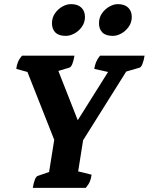

<svg xmlns="http://www.w3.org/2000/svg" viewBox="-20 -911 721 931"><path d="M139 0Q148 -53 163 -58L218 -77L243 -233L113 -562L59 -577Q61 -595 67 -610Q73 -625 87 -641H341Q337 -616 330.5 -600.5Q324 -585 316 -583L263 -567L357 -328L504 -562L437 -577Q440 -595 446 -610Q452 -625 465 -641H681Q677 -616 670.5 -600.5Q664 -585 657 -583L592 -564L383 -231L359 -80L424 -64Q422 -46 416 -31.5Q410 -17 396 0ZM527 -737Q493 -737 476.5 -753.5Q460 -770 460 -798Q460 -826 475 -847Q490 -868 511 -879.5Q532 -891 551 -891Q584 -891 601.5 -874Q619 -857 619 -829Q619 -802 604 -781Q589 -760 568 -748.5Q547 -737 527 -737ZM299 -737Q265 -737 248.5 -753.5Q232 -770 232 -798Q232 -826 247 -847Q262 -868 283 -879.5Q304 -891 324 -891Q357 -891 374.5 -874Q392 -857 392 -829Q392 -802 377 -781Q362 -760 340.5 -748.5Q319 -737 299 -737Z"/></svg>

Font: Petrona ExtraBold
Style: Italic
Weight: 800
Italic angle: -9°
Designer: Ringo R. Seeber
Foundry: Ringo R. Seeber
Version: Version 2.001; ttfautohint (v1.8.3)